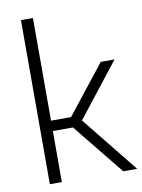

<svg xmlns="http://www.w3.org/2000/svg" viewBox="-89 -869 689 931"><g transform="rotate(-10 255.0 -404.0)"><path d="M80 0V-808H139V-302.5H237.5L426 -541.5H494L287 -277.5L510 0H441.5L238 -251.5H139V0Z"/></g></svg>

Font: Encode Sans Lt
Style: Regular
Weight: 300
Designer: Multiple Designers
Foundry: Impallari Type
Version: Version 3.002; ttfautohint (v1.8.3) -l 8 -r 50 -G 200 -x 14 